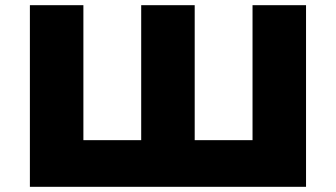

<svg xmlns="http://www.w3.org/2000/svg" viewBox="-20 -720 1295 740"><path d="M95.2 0V-700H301.4V-179.8H524.2V-700H730.4V-179.8H953.3V-700H1159.5V0Z"/></svg>

Font: Science Gothic
Style: Regular
Weight: 400
Designer: Thomas Phinney, Vassil Kateliev, Brandon Buerkle
Foundry: Font Detective LLC
Version: Version 1.018